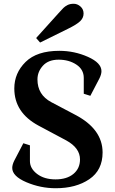

<svg xmlns="http://www.w3.org/2000/svg" viewBox="-20 -985 610 1020"><path d="M139 -129Q139 -90 177 -61Q215 -32 275 -32Q335 -32 370 -61Q405 -90 405 -138Q405 -199 332 -239L184 -318Q56 -387 56 -515Q56 -597 116 -656Q176 -715 295 -715Q375 -715 447 -683Q519 -651 519 -607Q519 -590 508 -568L460 -476L425 -487V-571Q425 -616 385.5 -642Q346 -668 291.5 -668Q237 -668 208 -636Q179 -604 179 -563Q179 -481 253 -442L380 -375Q525 -299 525 -175Q525 -81 454.5 -33Q384 15 276 15Q195 15 120 -17Q45 -49 45 -93Q45 -110 56 -132L104 -224L139 -213ZM341 -832 193 -759 172 -783 291 -915Q308 -934 316.5 -942.5Q325 -951 338.5 -958Q352 -965 371.5 -965Q391 -965 407.5 -950.5Q424 -936 424 -913Q424 -890 406 -872.5Q388 -855 341 -832Z"/></svg>

Font: Croissant One
Style: Regular
Weight: 400
Designer: Eduardo Rodriguez Tunni
Foundry: Eduardo Rodriguez Tunni
Version: Version 1.001